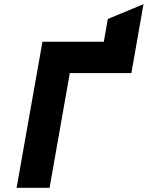

<svg xmlns="http://www.w3.org/2000/svg" viewBox="-20 -900 708 920"><path d="M59.5 0 183.5 -700H477.5L496.5 -809L667.5 -880L609.5 -550H314.5L217.5 0Z"/></svg>

Font: Overpass Black
Style: Italic
Weight: 900
Italic angle: -10°
Designer: Delve Withrington, Dave Bailey, Thomas Jockin
Foundry: Delve Fonts LLC
Version: Version 4.000